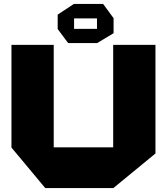

<svg xmlns="http://www.w3.org/2000/svg" viewBox="-20 -952 837 972"><path d="M553 0V-725H767V-175L554 0ZM209 0 38 -205V-206H553V0ZM38 -206V-725H252V-206ZM471 -734V-859H555V-784L472 -734ZM325 -734 272 -805V-806H471V-734ZM272 -806V-878L354 -932H355V-806ZM355 -859V-932H502L555 -860V-859Z"/></svg>

Font: Foldit ExtraBold
Style: Regular
Weight: 800
Version: Version 1.003